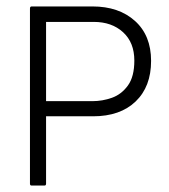

<svg xmlns="http://www.w3.org/2000/svg" viewBox="-20 -576 524 596"><path d="M123 -215V-6Q123 0 118 0H78Q73 0 73 -6V-549Q73 -556 78 -556H267Q349 -556 399 -511Q449 -466 449 -387Q449 -307 401 -261Q353 -215 269 -215ZM123 -262H267Q298 -262 327.5 -272.5Q357 -283 377 -310.5Q397 -338 397 -388Q397 -444 362 -476Q327 -508 271 -508H123Z"/></svg>

Font: Zain Light
Style: Regular
Weight: 300
Designer: Zain,Boutros
Foundry: Mobile Telecommunications Company (Zain), 2024
Version: Version 1.51; ttfautohint (v1.8.4)